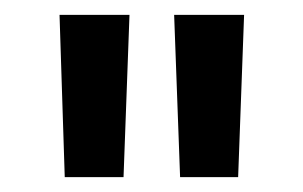

<svg xmlns="http://www.w3.org/2000/svg" viewBox="-20 -710 407 258"><path d="M146 -472H67L60 -690H154ZM300 -472H222L214 -690H308Z"/></svg>

Font: Exo 2.0 Semi Bold
Style: Regular
Weight: 600
Designer: Natanael Gama
Version: Version 1.001;PS 001.001;hotconv 1.0.70;makeotf.lib2.5.58329